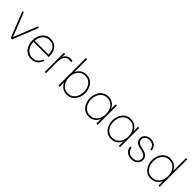

<svg xmlns="http://www.w3.org/2000/svg" viewBox="348 -2241 3732 3732"><g transform="rotate(45 2214.0 -375.0)"><path d="M283 0H245L35 -530H72L270 -28H258L457 -530H494Z M813 10Q751 10 705.5 -14Q660 -38 631 -78Q602 -118 588 -167Q574 -216 574 -265Q574 -315 588 -364Q602 -413 631.5 -453Q661 -493 705 -516.5Q749 -540 809 -540Q873 -540 922.5 -509.5Q972 -479 1000.5 -419Q1029 -359 1029 -270V-260H611Q611 -197 635 -143Q659 -89 704.5 -56.5Q750 -24 813 -24Q866 -24 900 -43Q934 -62 952.5 -87Q971 -112 978.5 -131Q986 -150 986 -150H1021Q1021 -150 1016 -134Q1011 -118 998 -94Q985 -70 961.5 -46Q938 -22 902 -6Q866 10 813 10ZM612 -292H992Q989 -373 962.5 -419.5Q936 -466 896 -485.5Q856 -505 809 -505Q722 -505 670.5 -446Q619 -387 612 -292Z M1213 0H1179V-530H1213V-456H1217Q1228 -479 1246 -498Q1264 -517 1291 -528.5Q1318 -540 1355 -540Q1376 -540 1392 -537.5Q1408 -535 1408 -535V-501Q1408 -501 1391.5 -503.5Q1375 -506 1356 -506Q1331 -506 1306 -498Q1281 -490 1260 -468Q1239 -446 1226 -406Q1213 -366 1213 -302Z M1790 10Q1742 10 1707.5 -4.5Q1673 -19 1649.5 -40Q1626 -61 1611.5 -82.5Q1597 -104 1591 -117H1587V0H1553V-760H1587V-413H1591Q1597 -427 1611.5 -448Q1626 -469 1649.5 -490Q1673 -511 1707.5 -525.5Q1742 -540 1790 -540Q1850 -540 1894.5 -517Q1939 -494 1968.5 -454.5Q1998 -415 2013 -366Q2028 -317 2028 -265Q2028 -214 2013 -165Q1998 -116 1968.5 -76.5Q1939 -37 1894.5 -13.5Q1850 10 1790 10ZM1789 -24Q1859 -24 1904 -59.5Q1949 -95 1971.5 -150.5Q1994 -206 1994 -265Q1994 -325 1971.5 -380Q1949 -435 1904 -470.5Q1859 -506 1789 -506Q1721 -506 1675.5 -470.5Q1630 -435 1607.5 -380Q1585 -325 1585 -265Q1585 -206 1607.5 -150.5Q1630 -95 1675.5 -59.5Q1721 -24 1789 -24Z M2396 -540Q2444 -540 2478.5 -525.5Q2513 -511 2536.5 -490Q2560 -469 2574.5 -448Q2589 -427 2595 -413H2599V-530H2633V0H2599V-117H2595Q2589 -104 2574.5 -82.5Q2560 -61 2536.5 -40Q2513 -19 2478.5 -4.5Q2444 10 2396 10Q2336 10 2291.5 -13Q2247 -36 2217.5 -75.5Q2188 -115 2173 -164Q2158 -213 2158 -265Q2158 -316 2173 -365Q2188 -414 2217.5 -453.5Q2247 -493 2291.5 -516.5Q2336 -540 2396 -540ZM2397 -506Q2328 -506 2282.5 -470.5Q2237 -435 2214.5 -380Q2192 -325 2192 -265Q2192 -205 2214.5 -150Q2237 -95 2282.5 -59.5Q2328 -24 2397 -24Q2465 -24 2510.5 -59.5Q2556 -95 2578.5 -150Q2601 -205 2601 -265Q2601 -325 2578.5 -380Q2556 -435 2510.5 -470.5Q2465 -506 2397 -506Z M3011 -540Q3059 -540 3093.5 -525.5Q3128 -511 3151.5 -490Q3175 -469 3189.5 -448Q3204 -427 3210 -413H3214V-530H3248V0H3214V-117H3210Q3204 -104 3189.5 -82.5Q3175 -61 3151.5 -40Q3128 -19 3093.5 -4.5Q3059 10 3011 10Q2951 10 2906.5 -13Q2862 -36 2832.5 -75.5Q2803 -115 2788 -164Q2773 -213 2773 -265Q2773 -316 2788 -365Q2803 -414 2832.5 -453.5Q2862 -493 2906.5 -516.5Q2951 -540 3011 -540ZM3012 -506Q2943 -506 2897.5 -470.5Q2852 -435 2829.5 -380Q2807 -325 2807 -265Q2807 -205 2829.5 -150Q2852 -95 2897.5 -59.5Q2943 -24 3012 -24Q3080 -24 3125.5 -59.5Q3171 -95 3193.5 -150Q3216 -205 3216 -265Q3216 -325 3193.5 -380Q3171 -435 3125.5 -470.5Q3080 -506 3012 -506Z M3573 10Q3515 10 3478 -6.5Q3441 -23 3420 -47.5Q3399 -72 3390.5 -96Q3382 -120 3380 -136.5Q3378 -153 3378 -153H3415Q3415 -153 3416.5 -140Q3418 -127 3425 -108Q3432 -89 3448.5 -69.5Q3465 -50 3495 -37Q3525 -24 3573 -24Q3612 -24 3642 -38.5Q3672 -53 3689.5 -79Q3707 -105 3707 -137Q3707 -187 3675 -212.5Q3643 -238 3596 -248L3530 -263Q3491 -272 3461 -289Q3431 -306 3414 -332.5Q3397 -359 3397 -398Q3397 -441 3418 -472.5Q3439 -504 3476 -522Q3513 -540 3559 -540Q3608 -540 3640 -524.5Q3672 -509 3690 -487Q3708 -465 3716.5 -442.5Q3725 -420 3727 -404.5Q3729 -389 3729 -389H3694Q3694 -389 3691 -406.5Q3688 -424 3676 -447.5Q3664 -471 3636.5 -488.5Q3609 -506 3559 -506Q3497 -506 3464.5 -474.5Q3432 -443 3432 -399Q3432 -357 3460 -334Q3488 -311 3537 -299L3603 -283Q3671 -267 3707 -230.5Q3743 -194 3743 -137Q3743 -97 3721.5 -63.5Q3700 -30 3662 -10Q3624 10 3573 10Z M4101 10Q4041 10 3996.5 -13Q3952 -36 3922.5 -75.5Q3893 -115 3878 -164Q3863 -213 3863 -265Q3863 -316 3878 -365Q3893 -414 3922.5 -453.5Q3952 -493 3996.5 -516.5Q4041 -540 4101 -540Q4149 -540 4183.5 -525.5Q4218 -511 4241.5 -490Q4265 -469 4279.5 -448Q4294 -427 4300 -413H4304V-760H4338V0H4304V-117H4300Q4294 -104 4279.5 -82.5Q4265 -61 4241.5 -40Q4218 -19 4183.5 -4.5Q4149 10 4101 10ZM4102 -24Q4170 -24 4215.5 -59.5Q4261 -95 4283.5 -150Q4306 -205 4306 -265Q4306 -325 4283.5 -380Q4261 -435 4215.5 -470.5Q4170 -506 4102 -506Q4033 -506 3987.5 -470.5Q3942 -435 3919.5 -380Q3897 -325 3897 -265Q3897 -205 3919.5 -150Q3942 -95 3987.5 -59.5Q4033 -24 4102 -24Z"/></g></svg>

Font: Be Vietnam Pro Variable Thin
Style: Regular
Weight: 100
Designer: Lam Bao, Tony Le, Vietanh Nguyen
Foundry: Yellow Type Foundry
Version: Version 1.002